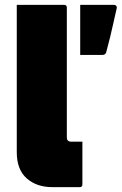

<svg xmlns="http://www.w3.org/2000/svg" viewBox="-20 -770 501 790"><path d="M319 -11Q319 0 308 0H195Q131 0 90 -36Q49 -72 49 -144V-750H244Q255 -750 255 -739V-204Q255 -196 259 -192Q264 -187 273 -187H319ZM401 -544H310V-750H449Q455 -750 458.5 -745.5Q462 -741 460 -735Q452 -700 446 -673Q440 -646 433.5 -619Q427 -592 417 -555Q414 -544 401 -544Z"/></svg>

Font: Recursive Sn Lnr St Blk
Style: Regular
Weight: 900
Version: Version 1.079;hotconv 1.0.112;makeotfexe 2.5.65598; ttfautoh